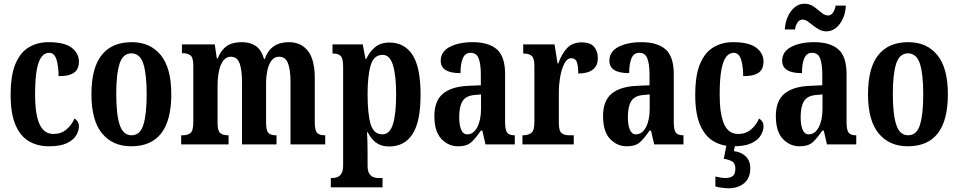

<svg xmlns="http://www.w3.org/2000/svg" viewBox="-20 -774 5138 1029"><path d="M242 10Q181 10 135 -17Q89 -44 63 -104.5Q37 -165 37 -265Q37 -373 64 -434.5Q91 -496 137 -522Q183 -548 239 -548Q326 -548 364.5 -518Q403 -488 403 -444Q403 -422 394.5 -404.5Q386 -387 362.5 -376.5Q339 -366 294 -366Q294 -417 283 -454Q272 -491 243 -491Q221 -491 204 -471Q187 -451 177.5 -402Q168 -353 168 -266Q168 -163 191.5 -109.5Q215 -56 267 -56Q308 -56 336.5 -80.5Q365 -105 379 -139Q390 -132 396.5 -122Q403 -112 403 -97Q403 -74 388.5 -49Q374 -24 339 -7Q304 10 242 10Z M683 10Q584 10 527 -59Q470 -128 470 -269Q470 -410 525 -479Q580 -548 686 -548Q785 -548 841.5 -479Q898 -410 898 -269Q898 10 683 10ZM685 -49Q731 -49 748.5 -105Q766 -161 766 -269Q766 -378 748 -433Q730 -488 684 -488Q639 -488 621 -433Q603 -378 603 -269Q603 -161 621.5 -105Q640 -49 685 -49Z M951 0V-49H958Q985 -49 1000.5 -61Q1016 -73 1016 -119V-422Q1016 -466 1000.5 -477.5Q985 -489 958 -489H955V-536H1131L1142 -461H1147Q1164 -505 1194 -526.5Q1224 -548 1277 -548Q1321 -548 1351 -527.5Q1381 -507 1395 -458H1399Q1430 -548 1528 -548Q1593 -548 1630 -501.5Q1667 -455 1667 -354V-120Q1667 -74 1680 -61.5Q1693 -49 1720 -49H1723V0H1537V-335Q1537 -399 1523.5 -434.5Q1510 -470 1476 -470Q1451 -470 1435.5 -450Q1420 -430 1413 -397Q1406 -364 1406 -325V-120Q1406 -74 1418.5 -61.5Q1431 -49 1458 -49H1462V0H1277V-335Q1277 -399 1264 -434.5Q1251 -470 1217 -470Q1192 -470 1176 -448Q1160 -426 1153 -390.5Q1146 -355 1146 -313V-115Q1146 -72 1160.5 -60.5Q1175 -49 1203 -49H1205V0Z M1753 230V180H1763Q1774 180 1787 175.5Q1800 171 1809.5 156.5Q1819 142 1819 113V-417Q1819 -463 1805 -475Q1791 -487 1768 -487H1762V-536H1924L1939 -458H1943Q1960 -496 1990 -521Q2020 -546 2067 -546Q2148 -546 2191 -479.5Q2234 -413 2234 -267Q2234 -122 2191 -55.5Q2148 11 2065 11Q2023 11 1995.5 -9.5Q1968 -30 1951 -65H1947Q1950 -20 1950 47V114Q1950 143 1959.5 157Q1969 171 1982 175.5Q1995 180 2006 180H2030V230ZM2029 -54Q2069 -54 2086 -108.5Q2103 -163 2103 -268Q2103 -370 2086 -425Q2069 -480 2031 -480Q1983 -480 1966.5 -423.5Q1950 -367 1950 -269Q1950 -163 1966.5 -108.5Q1983 -54 2029 -54Z M2435 10Q2383 10 2345.5 -29.5Q2308 -69 2308 -152Q2308 -233 2353.5 -271.5Q2399 -310 2490 -314L2557 -317V-373Q2557 -430 2545.5 -460.5Q2534 -491 2502 -491Q2473 -491 2460.5 -462Q2448 -433 2448 -382Q2342 -382 2342 -448Q2342 -498 2391 -523Q2440 -548 2513 -548Q2599 -548 2643 -509.5Q2687 -471 2687 -377V-120Q2687 -79 2697.5 -64Q2708 -49 2736 -49H2739V0H2582L2565 -74H2557Q2530 -34 2506 -12Q2482 10 2435 10ZM2484 -54Q2518 -54 2538 -92.5Q2558 -131 2558 -191V-268L2524 -265Q2477 -261 2459 -232Q2441 -203 2441 -147Q2441 -104 2451.5 -79Q2462 -54 2484 -54Z M2780 0V-49H2783Q2811 -49 2827.5 -61.5Q2844 -74 2844 -121V-419Q2844 -463 2829 -475Q2814 -487 2787 -487H2784V-536H2952L2968 -434H2972Q2991 -487 3020 -517Q3049 -547 3098 -547Q3143 -547 3163.5 -523.5Q3184 -500 3184 -462Q3184 -421 3156.5 -400.5Q3129 -380 3079 -380Q3079 -421 3071.5 -441.5Q3064 -462 3041 -462Q3020 -462 3005 -434Q2990 -406 2982.5 -363Q2975 -320 2975 -276V-116Q2975 -72 2990 -60.5Q3005 -49 3029 -49H3055V0Z M3339 10Q3287 10 3249.5 -29.5Q3212 -69 3212 -152Q3212 -233 3257.5 -271.5Q3303 -310 3394 -314L3461 -317V-373Q3461 -430 3449.5 -460.5Q3438 -491 3406 -491Q3377 -491 3364.5 -462Q3352 -433 3352 -382Q3246 -382 3246 -448Q3246 -498 3295 -523Q3344 -548 3417 -548Q3503 -548 3547 -509.5Q3591 -471 3591 -377V-120Q3591 -79 3601.5 -64Q3612 -49 3640 -49H3643V0H3486L3469 -74H3461Q3434 -34 3410 -12Q3386 10 3339 10ZM3388 -54Q3422 -54 3442 -92.5Q3462 -131 3462 -191V-268L3428 -265Q3381 -261 3363 -232Q3345 -203 3345 -147Q3345 -104 3355.5 -79Q3366 -54 3388 -54Z M3911 10Q3850 10 3804 -17Q3758 -44 3732 -104.5Q3706 -165 3706 -265Q3706 -373 3733 -434.5Q3760 -496 3806 -522Q3852 -548 3908 -548Q3995 -548 4033.5 -518Q4072 -488 4072 -444Q4072 -422 4063.5 -404.5Q4055 -387 4031.5 -376.5Q4008 -366 3963 -366Q3963 -417 3952 -454Q3941 -491 3912 -491Q3890 -491 3873 -471Q3856 -451 3846.5 -402Q3837 -353 3837 -266Q3837 -163 3860.5 -109.5Q3884 -56 3936 -56Q3977 -56 4005.5 -80.5Q4034 -105 4048 -139Q4059 -132 4065.5 -122Q4072 -112 4072 -97Q4072 -74 4057.5 -49Q4043 -24 4008 -7Q3973 10 3911 10ZM3885 235Q3873 235 3851 232.5Q3829 230 3814 225V172Q3846 180 3869 180Q3893 180 3907 169.5Q3921 159 3921 130Q3921 101 3903.5 91Q3886 81 3859 77L3876 -9H3922L3913 36Q3951 40 3976 63.5Q4001 87 4001 128Q4001 180 3968.5 207.5Q3936 235 3885 235Z M4265 10Q4213 10 4175.5 -29.5Q4138 -69 4138 -152Q4138 -233 4183.5 -271.5Q4229 -310 4320 -314L4387 -317V-373Q4387 -430 4375.5 -460.5Q4364 -491 4332 -491Q4303 -491 4290.5 -462Q4278 -433 4278 -382Q4172 -382 4172 -448Q4172 -498 4221 -523Q4270 -548 4343 -548Q4429 -548 4473 -509.5Q4517 -471 4517 -377V-120Q4517 -79 4527.5 -64Q4538 -49 4566 -49H4569V0H4412L4395 -74H4387Q4360 -34 4336 -12Q4312 10 4265 10ZM4314 -54Q4348 -54 4368 -92.5Q4388 -131 4388 -191V-268L4354 -265Q4307 -261 4289 -232Q4271 -203 4271 -147Q4271 -104 4281.5 -79Q4292 -54 4314 -54ZM4409 -606Q4388 -606 4370.5 -615.5Q4353 -625 4337.5 -637.5Q4322 -650 4308.5 -659.5Q4295 -669 4281 -669Q4264 -669 4253.5 -652.5Q4243 -636 4241 -616H4186Q4188 -653 4202 -684.5Q4216 -716 4239 -735Q4262 -754 4291 -754Q4320 -754 4342 -738Q4364 -722 4382 -706.5Q4400 -691 4418 -691Q4434 -691 4445 -707.5Q4456 -724 4458 -744H4513Q4512 -707 4498 -675.5Q4484 -644 4461 -625Q4438 -606 4409 -606Z M4845 10Q4746 10 4689 -59Q4632 -128 4632 -269Q4632 -410 4687 -479Q4742 -548 4848 -548Q4947 -548 5003.5 -479Q5060 -410 5060 -269Q5060 10 4845 10ZM4847 -49Q4893 -49 4910.5 -105Q4928 -161 4928 -269Q4928 -378 4910 -433Q4892 -488 4846 -488Q4801 -488 4783 -433Q4765 -378 4765 -269Q4765 -161 4783.5 -105Q4802 -49 4847 -49Z"/></svg>

Font: Noto Serif Thai ExtraCondensed
Style: Bold
Weight: 700
Width: 2
Designer: Monotype Design Team
Foundry: Monotype Imaging Inc.
Version: Version 2.002; ttfautohint (v1.8.4.7-5d5b)